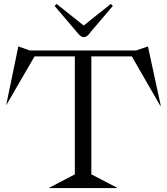

<svg xmlns="http://www.w3.org/2000/svg" viewBox="-20 -957 852 977"><path d="M11.2 -420.9 73.2 -720.2H75.2L131.8 -700.2H672.9L731 -720.2H732.9L797.9 -419.9L795.9 -418L650.9 -669.9H444.8V-69.8L575.2 -2V0H231V-2L360.8 -69.8V-669.9H155.8ZM257.8 -926.8 268.1 -937 405.8 -827.1 543.9 -937 554.2 -926.8 441.9 -794.9Q440.9 -793.5 438.5 -790.5Q436 -787.6 435.1 -786.4Q434.1 -785.2 431.9 -782.5Q429.7 -779.8 428.5 -778.8Q427.2 -777.8 425.3 -775.9Q423.3 -773.9 421.9 -773.2Q420.4 -772.5 418.5 -771.2Q416.5 -770 414.6 -769.5Q412.6 -769 410.4 -768.6Q408.2 -768.1 405.8 -768.1Q398.9 -768.1 392.6 -772.2Q386.2 -776.4 382.1 -780.8Q377.9 -785.2 370.1 -794.9Z"/></svg>

Font: Messapia
Style: Regular
Weight: 400
Designer: Luca Marsano
Foundry: Collletttivo
Version: Version 1.000;FEAKit 1.0